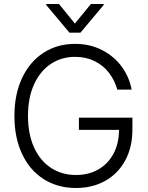

<svg xmlns="http://www.w3.org/2000/svg" viewBox="-20 -938 745 968"><path d="M358.4 -651.4Q290 -651.4 236.3 -615.7Q182.6 -580.1 151.9 -512.9Q121.1 -445.8 121.1 -353.5Q121.1 -261.7 151.9 -194.3Q182.6 -127 237.5 -91.3Q292.5 -55.7 363.3 -55.7Q426.3 -55.7 475.1 -83.3Q523.9 -110.8 551.8 -162.4Q579.6 -213.9 580.1 -283.2H377.9V-344.7H647.5V-284.2Q647.5 -195.3 611.1 -128.7Q574.7 -62 510.3 -26.1Q445.8 9.8 363.3 9.8Q270.5 9.8 200.2 -34.9Q129.9 -79.6 91.3 -161.9Q52.7 -244.1 52.7 -353.5Q52.7 -462.9 91.6 -545.2Q130.4 -627.4 199.7 -672.1Q269 -716.8 358.4 -716.8Q433.1 -716.8 493.7 -686Q554.2 -655.3 593 -602.8Q631.8 -550.3 643.6 -486.3H571.3Q558.1 -533.7 529.3 -571Q500.5 -608.4 456.8 -629.9Q413.1 -651.4 358.4 -651.4ZM357.4 -819.3 438.5 -918H502.9V-913.1L385.7 -773.4H330.1L212.9 -913.1V-918H277.3Z"/></svg>

Font: Pretendard GOV Light
Style: Regular
Weight: 300
Designer: Base glyphs from Inter by Rasmus Andersson; Hangeul glyphs from Noto Sans CJK(Source Han Sans) by Jang Soo-young and Kan
Foundry: Kil Hyung-jin
Version: Version 1.309